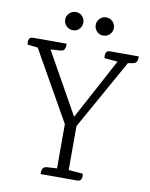

<svg xmlns="http://www.w3.org/2000/svg" viewBox="-92 -911 764 978"><g transform="rotate(10 290.0 -422.0)"><path d="M324 -305V0H264V-305ZM324 -45 398 -39Q399 -34 399 -24.5Q399 -15 394 -7.5Q389 0 375 0H186Q187 -5 187 -14Q187 -23 192.5 -31Q198 -39 214 -40L264 -43ZM51 -648 117 -650 314 -299 285 -282 480 -645 536 -651 316 -258H272ZM474 -632 404 -638Q404 -643 403.5 -652.5Q403 -662 408 -669.5Q413 -677 427 -677H575Q575 -672 574.5 -663.5Q574 -655 569 -647.5Q564 -640 547 -637L527 -634ZM60 -632 6 -638Q6 -643 5.5 -652.5Q5 -662 10 -669.5Q15 -677 29 -677H202Q202 -672 201.5 -663Q201 -654 196 -646Q191 -638 174 -637L126 -634ZM221 -750Q201 -750 187 -764Q173 -778 173 -797Q173 -816 187 -830Q201 -844 221 -844Q241 -844 254 -830Q267 -816 267 -797Q267 -778 254 -764Q241 -750 221 -750ZM377 -750Q358 -750 344.5 -764Q331 -778 331 -797Q331 -816 344.5 -830Q358 -844 377 -844Q398 -844 411.5 -830Q425 -816 425 -797Q425 -778 411.5 -764Q398 -750 377 -750Z"/></g></svg>

Font: Karma Variable Light
Style: Regular
Weight: 300
Designer: Joana Correia
Foundry: Indian Type Foundry
Version: Version 3.000